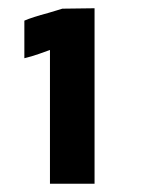

<svg xmlns="http://www.w3.org/2000/svg" viewBox="-20 -730 344 465"><path d="M209 -285V-710L131 -709L98 -699Q57 -688 39 -680V-589Q56 -593 74.5 -599.5Q93 -606 101 -609V-285Z"/></svg>

Font: Geom
Style: Bold
Weight: 700
Version: Version 1.102